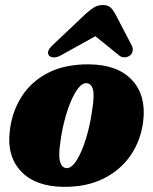

<svg xmlns="http://www.w3.org/2000/svg" viewBox="-20 -731 608 764"><path d="M333.5 -475Q448 -474 505 -412.8Q562 -351.5 550 -250.5Q541.5 -175 501.2 -115Q461 -55 392.8 -20.8Q324.5 13.5 232.5 12.5Q120 11 63.2 -49.8Q6.5 -110.5 19 -210.5Q27.5 -285.5 65.5 -345.8Q103.5 -406 170.5 -440.8Q237.5 -475.5 333.5 -475ZM244 -62Q264.5 -60.5 285.2 -93.5Q306 -126.5 322.2 -179.8Q338.5 -233 346.5 -291.5Q356 -348.5 350.2 -373.2Q344.5 -398 325 -400Q308.5 -401.5 292.2 -381.2Q276 -361 261.8 -327Q247.5 -293 236.8 -251.5Q226 -210 220.5 -168Q212 -113 218.8 -88.5Q225.5 -64 244 -62ZM223.5 -511.5Q207 -502 194.2 -502.5Q181.5 -503 175 -510Q162.5 -526.5 190 -552L320 -675Q338.5 -692 354.2 -701.5Q370 -711 389.5 -711Q409 -711 419.5 -701.5Q430 -692 439 -675L504 -550.5Q510.5 -538 507.5 -526.8Q504.5 -515.5 497 -510Q487 -503 474.8 -502.8Q462.5 -502.5 451.5 -512.5L359.5 -587Z"/></svg>

Font: Fraunces 72pt Soft Black
Style: Italic
Weight: 900
Italic angle: -16°
Version: Version 1.000;[b76b70a41]